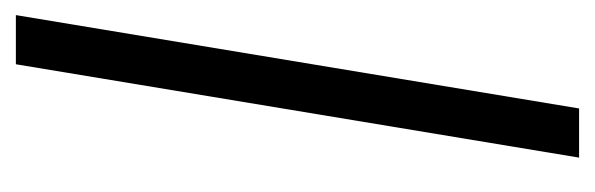

<svg xmlns="http://www.w3.org/2000/svg" viewBox="-280 -488 768 248"><g transform="rotate(-90 104.0 -364.0)"><path d="M208.5 -727.5 87.9 0H24.4L145 -727.5Z"/></g></svg>

Font: Inter 28pt Light
Style: Italic
Weight: 300
Italic angle: -9.3988°
Designer: Rasmus Andersson
Foundry: rsms
Version: Version 4.001;git-66647c0bb